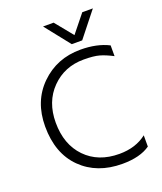

<svg xmlns="http://www.w3.org/2000/svg" viewBox="-159 -980 918 1090"><g transform="rotate(-20 299.5 -435.5)"><path d="M559 -35Q498 8 391 8Q238 8 144 -85Q50 -178 50 -341Q50 -493 147 -588Q244 -683 387 -683Q486 -683 557 -647V-582Q513 -605 479 -614.5Q445 -624 385 -624Q269 -624 191.5 -545.5Q114 -467 114 -341Q114 -209 190.5 -130Q267 -51 394 -51Q493 -51 559 -103ZM415 -729H352L233 -879H297L384 -772L470 -879H534Z"/></g></svg>

Font: Hind Vadodara Light
Style: Regular
Weight: 300
Designer: Hitesh Malaviya
Foundry: Indian Type Foundry
Version: Version 1.000;PS 1.0;hotconv 1.0.86;makeotf.lib2.5.63406; tt